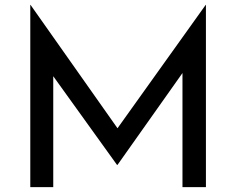

<svg xmlns="http://www.w3.org/2000/svg" viewBox="-20 -766 967 786"><path d="M104 0V-746H105L461 -241L822 -746H823V0H727V-467L461 -91H459L198 -454V0Z"/></svg>

Font: Synthetic
Style: Regular
Weight: 400
Designer: Santiago Orozco
Foundry: Typemade
Version: Version 2.000; ttfautohint (v1.8.4.7-5d5b)